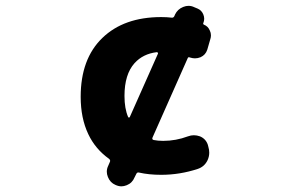

<svg xmlns="http://www.w3.org/2000/svg" viewBox="-20 -618 1040 668"><path d="M381.8 25.4Q363.3 17.6 355.5 -2Q351.6 -11.7 351.6 -20.5Q351.6 -31.2 356.4 -41L362.3 -54.7Q365.2 -60.5 359.4 -65.4Q311.5 -99.6 287.1 -151.4Q260.7 -207 260.7 -281.2Q260.7 -413.1 335.9 -485.8Q411.1 -558.6 541 -558.6Q560.5 -558.6 577.1 -556.6Q584 -555.7 586.9 -562.5L588.9 -567.4Q597.7 -585.9 617.2 -593.8Q627 -597.7 635.7 -597.7Q646.5 -597.7 656.2 -592.8L668 -587.9Q681.6 -582 687.5 -567.4Q693.4 -552.7 687.5 -538.1Q685.5 -534.2 689.5 -532.2Q704.1 -526.4 710 -511.7Q713.9 -503.9 713.9 -495.1Q713.9 -488.3 711.9 -482.4L701.2 -445.3Q695.3 -426.8 677.7 -418.9Q668 -415 658.2 -415Q650.4 -415 640.6 -418Q634.8 -420.9 632.8 -415L510.7 -139.6Q507.8 -132.8 514.6 -130.9Q529.3 -127.9 547.9 -127.9Q591.8 -127.9 633.8 -143.6Q644.5 -147.5 654.3 -147.5Q665 -147.5 675.8 -143.6Q696.3 -134.8 703.1 -114.3L705.1 -106.4Q708 -96.7 708 -86.9Q708 -73.2 702.1 -60.5Q691.4 -38.1 668 -30.3Q605.5 -9.8 541 -9.8Q498 -9.8 463.9 -17.6Q457 -19.5 454.1 -12.7L448.2 -1Q440.4 18.6 420.9 26.4Q411.1 30.3 402.3 30.3Q392.6 30.3 381.8 25.4ZM529.3 -430.7Q530.3 -432.6 529.3 -434.6Q527.3 -436.5 525.4 -436.5Q525.4 -436.5 525.4 -436.5Q477.5 -430.7 448.2 -398.4Q413.1 -359.4 413.1 -284.2Q413.1 -240.2 425.8 -210.9Q426.8 -209 428.7 -209Q430.7 -209 431.6 -210.9Z"/></svg>

Font: Rounded Mgen+ 2m bold
Style: Bold
Weight: 700
Designer: [Source Han Sans]
Ryoko NISHIZUKA  (kana & ideographs); Paul D. Hunt (Latin, Greek & Cyrillic); Wenlong ZHANG  (bopomofo
Version: Version 1.059.20150602